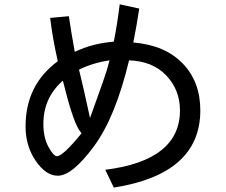

<svg xmlns="http://www.w3.org/2000/svg" viewBox="-20 -809 1040 884"><path d="M503.9 54.7 464.8 -27.3Q808.6 -70.3 808.6 -300.8Q808.6 -394.5 746.1 -460.9Q683.6 -527.3 574.2 -531.2Q511.7 -269.5 412.1 -134.8Q312.5 0 246.1 0Q191.4 0 144.5 -68.4Q97.7 -136.7 97.7 -226.6Q97.7 -418 246.1 -527.3Q222.7 -628.9 210.9 -726.6L296.9 -734.4Q308.6 -656.2 324.2 -570.3Q406.2 -609.4 503.9 -617.2Q519.5 -695.3 531.2 -789.1L621.1 -769.5Q609.4 -691.4 593.8 -613.3Q738.3 -601.6 820.3 -517.6Q902.3 -433.6 902.3 -300.8Q902.3 -7.8 503.9 54.7ZM484.4 -531.2Q406.2 -519.5 343.8 -488.3Q363.3 -410.2 394.5 -265.6L453.1 -429.7Q472.7 -484.4 484.4 -531.2ZM355.5 -195.3 343.8 -210.9Q312.5 -261.7 269.5 -437.5Q179.7 -359.4 179.7 -238.3Q179.7 -175.8 203.1 -132.8Q226.6 -89.8 242.2 -89.8Q269.5 -89.8 355.5 -195.3Z"/></svg>

Font: WenQuanYi Micro Hei
Style: Regular
Weight: 400
Foundry: Ascender Corporation
Version: Version 0.2.0-beta